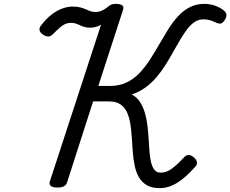

<svg xmlns="http://www.w3.org/2000/svg" viewBox="-20 -955 1190 992"><path d="M805 17Q764 17 738 1.5Q712 -14 697.5 -39.5Q683 -65 676 -98.5Q669 -132 666 -169.5Q663 -207 661 -244Q659 -281 653.5 -314.5Q648 -348 636.5 -374Q625 -400 602.5 -415.5Q580 -431 544 -431H461L327 -14Q323 0 311 7Q299 14 276 14Q254 14 243.5 6.5Q233 -1 237 -16L502 -827Q488 -819 473.5 -815.5Q459 -812 446 -812Q430 -812 417 -815.5Q404 -819 393 -824.5Q382 -830 370.5 -833.5Q359 -837 347 -837Q331 -837 318 -831.5Q305 -826 290.5 -813.5Q276 -801 254 -779Q243 -767 230 -766.5Q217 -766 201 -777Q187 -786 184.5 -798.5Q182 -811 191 -822Q217 -857 245.5 -879Q274 -901 302 -911Q330 -921 354 -921Q378 -921 394 -917Q410 -913 423 -907Q436 -901 447 -897Q458 -893 472 -893Q493 -893 509.5 -901.5Q526 -910 539 -921Q548 -929 557 -932Q566 -935 577 -935Q600 -935 610.5 -928Q621 -921 616 -905L488 -511H549Q596 -511 633 -528.5Q670 -546 699.5 -576.5Q729 -607 753.5 -645Q778 -683 801 -723Q824 -763 847.5 -801Q871 -839 898 -869Q925 -899 959 -917Q993 -935 1036 -935Q1059 -935 1082 -928.5Q1105 -922 1127 -908Q1145 -896 1149 -884Q1153 -872 1143 -854Q1132 -836 1121 -833.5Q1110 -831 1090 -841Q1077 -847 1063.5 -851Q1050 -855 1031 -855Q1006 -855 985.5 -841.5Q965 -828 947 -804Q929 -780 911 -750Q893 -720 874.5 -686.5Q856 -653 835 -619.5Q814 -586 788.5 -556Q763 -526 731.5 -503Q700 -480 661 -467Q688 -452 704 -427Q720 -402 729 -370.5Q738 -339 742 -304.5Q746 -270 748 -235.5Q750 -201 752.5 -170Q755 -139 761 -115Q767 -91 778.5 -77Q790 -63 811 -63Q829 -63 846.5 -71Q864 -79 885 -97Q906 -115 931 -142Q941 -154 954.5 -154Q968 -154 981 -142Q994 -132 997 -119Q1000 -106 990 -95Q940 -38 895.5 -10.5Q851 17 805 17Z"/></svg>

Font: Playwrite DE LA
Style: Regular
Weight: 400
Designer: Veronika Burian, José Scaglione
Foundry: TypeTogether
Version: Version 1.002